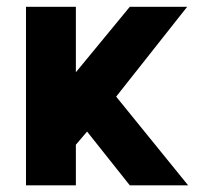

<svg xmlns="http://www.w3.org/2000/svg" viewBox="-20 -557 598 577"><path d="M58.1 -536.6V0H208V-122.1L241.7 -161.6L370.1 0H545.4L329.1 -266.6L542.5 -536.6H370.1L208 -339.8V-536.6Z"/></svg>

Font: Estedad-FD-VF Thin
Style: Regular
Weight: 100
Designer: Amin Abedi
Version: Version 5.0